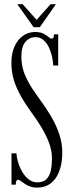

<svg xmlns="http://www.w3.org/2000/svg" viewBox="-20 -860 334 894"><path d="M153 13.5Q133.5 13.5 119 8Q104.5 2.5 94.2 -4.8Q84 -12 76.5 -17.5Q69 -23 63.5 -23Q53.5 -23 53.5 0H33.5V-146H56.5Q57.5 -129.5 62.5 -110.8Q67.5 -92 75.8 -74.2Q84 -56.5 95.8 -42.2Q107.5 -28 122 -19.5Q136.5 -11 153.5 -11Q182 -11 196.8 -26.2Q211.5 -41.5 216.8 -67Q222 -92.5 222 -123Q222 -159 208 -195.8Q194 -232.5 172 -268.8Q150 -305 125 -338.5Q88 -390 68 -429.8Q48 -469.5 40.5 -502.5Q33 -535.5 33 -566.5Q33 -612 48 -644.5Q63 -677 88 -694Q113 -711 143 -711Q168 -711 182.5 -703.2Q197 -695.5 205.8 -687.8Q214.5 -680 220.5 -680Q226 -680 228.5 -684.5Q231 -689 231.5 -700H251V-555H228Q227 -576.5 221.5 -599.8Q216 -623 206 -642.8Q196 -662.5 180.8 -674.8Q165.5 -687 145 -687Q116.5 -687 98 -664.5Q79.5 -642 79.5 -596.5Q79.5 -568.5 86.5 -540.2Q93.5 -512 112 -478.2Q130.5 -444.5 163.5 -399.5Q192.5 -361 216.5 -320.5Q240.5 -280 255.2 -237.5Q270 -195 270 -150Q270 -111.5 261.8 -81Q253.5 -50.5 238.5 -29.5Q223.5 -8.5 202 2.5Q180.5 13.5 153 13.5ZM136.5 -733.5 60.5 -840.5H85.5L150.5 -767.5L215.5 -840.5H240.5L165.5 -733.5Z"/></svg>

Font: Imbue 48pt Light
Style: Regular
Weight: 300
Designer: Tyler Finck
Foundry: Etcetera Type Company
Version: Version 1.102